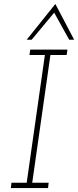

<svg xmlns="http://www.w3.org/2000/svg" viewBox="-20 -951 395 971"><path d="M38 -27 35 0H223L226 -27H143L235 -673H317L321 -700H133L129 -673H207L115 -27ZM260 -931Q224 -886 187.5 -840.5Q151 -795 115 -750H140Q169 -784 197 -818.5Q225 -853 254 -887Q274 -852 292 -818.5Q310 -785 330 -750H355Q331 -795 307.5 -840.5Q284 -886 260 -931Z"/></svg>

Font: Josefin Slab Thin Light
Style: Italic
Weight: 300
Italic angle: -12°
Version: Version 2.000